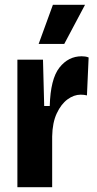

<svg xmlns="http://www.w3.org/2000/svg" viewBox="-20 -775 403 795"><path d="M52 0V-528H158L163 -336H186Q189 -448 226 -495Q263 -542 318 -542Q325 -542 332.5 -541Q340 -540 347 -537L340 -380Q328 -383 314 -383Q286 -383 259.5 -363.5Q233 -344 215 -305.5Q197 -267 196 -210V0ZM246 -593H140L199 -755H332Z"/></svg>

Font: Bricolage Grotesque 10pt Condensed Bricolage Grotesque 10pt Condensed Regular
Style: Bold
Weight: 700
Width: 3
Designer: Mathieu Triay
Foundry: Atelier Triay
Version: Version 1.000; ttfautohint (v1.8.4.7-5d5b);gftools[0.9.32]